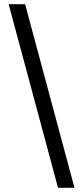

<svg xmlns="http://www.w3.org/2000/svg" viewBox="-20 -730 384 910"><path d="M255 160 21 -710H99L333 160Z"/></svg>

Font: TT Toshiba Sans Medium
Style: Regular
Weight: 500
Designer: Paul D. Hunt
Foundry: Toshiba Corporation
Version: Version 2.020;PS 2.000;hotconv 1.0.86;makeotf.lib2.5.63406